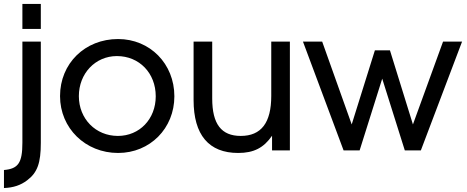

<svg xmlns="http://www.w3.org/2000/svg" viewBox="-46 -759 2357 969"><path d="M-26 190C22 188 58 176 91 151C143 112 160 63 160 -38V-549H67V-39C67 63 46 93 -26 99ZM67 -613H160V-739H67Z M257 -274C257 -112 385 13 550 13C711 13 834 -111 834 -273C834 -437 711 -562 550 -562C383 -562 257 -439 257 -274ZM549 -73C437 -73 352 -159 352 -274C352 -388 435 -476 544 -476C657 -476 740 -390 740 -273C740 -158 658 -73 549 -73Z M1327 0H1417V-549H1323V-275C1323 -139 1272 -73 1169 -73C1071 -73 1025 -133 1025 -262V-549H931V-254C931 -78 1008 13 1156 13C1235 13 1285 -13 1327 -74Z M1688 0H1769L1883 -362L1997 0H2078L2286 -549H2190L2038 -131L1922 -505H1846L1729 -131L1580 -549H1483Z"/></svg>

Font: Involve Medium
Style: Regular
Weight: 500
Designer: Stefan Peev
Foundry: Context Ltd.
Version: Version 1.001